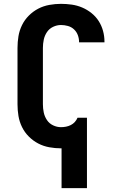

<svg xmlns="http://www.w3.org/2000/svg" viewBox="-20 -763 640 998"><path d="M300 215V8H297Q267 8 236.5 2.5Q206 -3 179 -17Q152 -31 130 -53Q108 -75 94.5 -102.5Q81 -130 76 -160Q71 -190 71 -221V-514Q71 -545 76 -575Q81 -605 94.5 -632.5Q108 -660 130 -682Q152 -704 179 -718Q206 -732 236.5 -737.5Q267 -743 297 -743Q325 -743 353 -739Q381 -735 407 -724Q433 -713 455.5 -695Q478 -677 493 -653.5Q508 -630 515.5 -602.5Q523 -575 523 -547V-543H391V-545Q391 -563 384.5 -580.5Q378 -598 364.5 -610.5Q351 -623 333 -628Q315 -633 297 -633Q276 -633 256 -623.5Q236 -614 224 -596Q212 -578 207.5 -557Q203 -536 203 -514V-221Q203 -199 207.5 -178Q212 -157 224 -139Q236 -121 256 -111.5Q276 -102 297 -102Q310 -102 323 -104.5Q336 -107 348 -113Q360 -119 369 -129Q378 -139 383 -151H432V215Z"/></svg>

Font: Iosevka Extrabold Extended
Style: Regular
Weight: 800
Width: 7
Monospace: yes
Designer: Belleve Invis
Foundry: Belleve Invis
Version: Version 32.5.0; ttfautohint (v1.8.4)